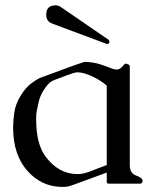

<svg xmlns="http://www.w3.org/2000/svg" viewBox="-20 -704 604 736"><path d="M387.7 -536.1 179.7 -613.8Q157.2 -622.1 157.2 -647.5Q157.2 -683.6 193.4 -683.6Q204.1 -683.6 212.9 -677.2L396.5 -551.3Q399.4 -547.9 399.4 -543.9Q399.4 -535.6 390.6 -535.6Q388.7 -535.6 387.7 -536.1ZM276.4 -426.8Q266.1 -426.8 235.4 -415Q204.6 -403.3 189.7 -397.7Q174.8 -392.1 167.5 -384.3Q137.2 -352.1 127.9 -311.8Q118.7 -271.5 118.7 -259.8V-246.6Q118.7 -245.1 118.7 -244.1Q118.7 -152.8 154.3 -104.5Q204.6 -36.6 277.3 -36.6Q296.4 -36.6 319.6 -44.9Q342.8 -53.2 389.2 -71.3V-375.5Q369.1 -394 336.4 -409.9Q303.7 -425.8 278.3 -426.8ZM229 12.2H209Q139.6 8.8 89.4 -44.4Q30.3 -106.9 30.3 -214.8Q30.3 -240.2 34.9 -272.9Q39.6 -305.7 59.1 -337.2Q78.6 -368.7 99.4 -384Q120.1 -399.4 133.3 -405.3Q297.4 -466.8 306.2 -466.8H308.6Q339.8 -465.3 364 -457.5Q388.2 -449.7 402.8 -443.6Q417.5 -437.5 429.4 -437.5Q441.4 -437.5 455.6 -456.5Q458 -460 461.2 -460Q464.4 -460 470.9 -457.5Q477.5 -455.1 477.5 -449.2V-71.3Q477.5 -39.6 502 -31Q526.4 -22.5 526.4 -11.2Q526.4 0 516.1 0H397.5Q389.2 0 389.2 -6.3V-42.5L254.9 6.8Q239.3 12.2 229 12.2Z"/></svg>

Font: Caudex
Style: Regular
Weight: 400
Version: Version 1.04